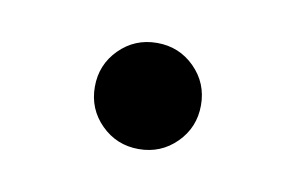

<svg xmlns="http://www.w3.org/2000/svg" viewBox="-31 -448 302 196"><g transform="rotate(10 120.0 -350.0)"><path d="M65 -350Q65 -373 81 -389Q97 -405 120 -405Q143 -405 159 -389Q175 -373 175 -350Q175 -327 159 -311Q143 -295 120 -295Q97 -295 81 -311Q65 -327 65 -350Z"/></g></svg>

Font: Oranienbaum
Style: Regular
Weight: 400
Designer: Oleg Pospelov and Jovanny Lemonad
Foundry: Oleg Pospelov and jovanny Lemonad
Version: Version 1.001; ttfautohint (v0.91) -l 8 -r 50 -G 200 -x 0 -w